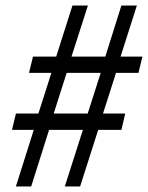

<svg xmlns="http://www.w3.org/2000/svg" viewBox="-20 -670 532 690"><path d="M37.1 0 101.4 -203.3H23.1L37.2 -261.9H118L164.6 -408.1H84.3L98.5 -466.7H182L240.3 -650H295.9L237 -466.7H358.5L416.2 -650H471.8L413.4 -466.7H491.8L477.6 -408.1H396.9L350.2 -261.9H429.9L416.4 -203.3H332.9L267.9 0H212.9L277.9 -203.3H156.4L92.1 0ZM173 -261.9H295.2L341.9 -408.1H219.6Z"/></svg>

Font: Source Sans 3 VF
Style: Italic
Weight: 200
Italic angle: -11°
Designer: Paul D. Hunt
Foundry: Adobe Systems Incorporated
Version: Version 3.042;hotconv 1.0.118;makeotfexe 2.5.65603